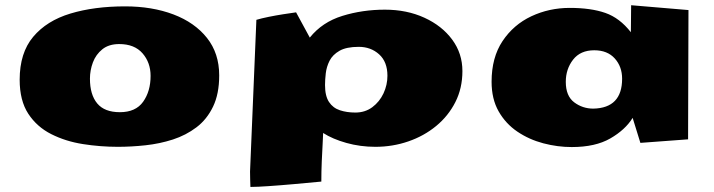

<svg xmlns="http://www.w3.org/2000/svg" viewBox="-20 -547 2750 739"><path d="M433.6 18.1Q366.2 18.1 299.3 7.6Q232.4 -2.9 177.2 -30.8Q122.1 -58.6 88.9 -109.1Q55.7 -159.7 55.7 -240.2Q55.7 -343.3 107.7 -405.3Q159.7 -467.3 251.2 -494.9Q342.8 -522.5 461.4 -522.5Q565.4 -522.5 647.5 -491.5Q729.5 -460.4 776.6 -401.1Q823.7 -341.8 823.7 -256.8Q823.7 -185.5 800 -136.5Q776.4 -87.4 736.1 -56.9Q695.8 -26.4 645.3 -10Q594.7 6.3 540 12.2Q485.4 18.1 433.6 18.1ZM441.4 -115.2Q502.4 -115.2 531 -155.5Q559.6 -195.8 559.6 -254.9Q559.6 -306.2 528.6 -341.8Q497.6 -377.4 439 -377.4Q398.9 -377.4 374 -357.4Q349.1 -337.4 337.6 -306.9Q326.2 -276.4 326.2 -244.1Q326.2 -182.6 354.2 -148.9Q382.3 -115.2 441.4 -115.2Z M943.8 172.4Q943.4 158.7 942.9 143.6Q942.4 128.4 942.4 113.3L966.8 -470.7Q986.8 -476.6 1014.4 -482.2Q1042 -487.8 1070.3 -492.2Q1098.6 -496.6 1119.6 -499.5L1172.4 -402.3Q1220.2 -461.9 1297.6 -485.8Q1375 -509.8 1461.4 -509.8Q1545.9 -509.8 1613.5 -478.8Q1681.2 -447.8 1720.5 -394.5Q1759.8 -341.3 1759.8 -273.4Q1759.8 -207.5 1732.7 -154.1Q1705.6 -100.6 1658.7 -62Q1611.8 -23.4 1551.5 -2.7Q1491.2 18.1 1424.8 18.1Q1366.7 18.1 1313.5 3.2Q1260.3 -11.7 1223.6 -35.2V-31.7Q1223.6 -23.9 1221.9 5.1Q1220.2 34.2 1218.5 73.5Q1216.8 112.8 1216.8 151.9Q1166 156.7 1111.8 161.6Q1057.6 166.5 1013.7 169.4Q969.7 172.4 948.7 172.4ZM1347.7 -113.8Q1385.3 -113.8 1413.1 -134.5Q1440.9 -155.3 1456.1 -187.7Q1471.2 -220.2 1471.2 -255.4Q1471.2 -309.1 1439.2 -337.9Q1407.2 -366.7 1360.8 -366.7Q1313.5 -366.7 1286.9 -351.6Q1260.3 -336.4 1248.5 -313.2Q1236.8 -290 1233.9 -264.9Q1231 -239.7 1231 -219.7Q1231 -177.7 1246.3 -154.5Q1261.7 -131.3 1288.3 -122.6Q1314.9 -113.8 1347.7 -113.8Z M2180.7 19Q2126 19 2071.3 4.6Q2016.6 -9.8 1971.4 -40.3Q1926.3 -70.8 1899.2 -118.4Q1872.1 -166 1872.1 -232.4Q1872.1 -325.7 1914.3 -388.9Q1956.5 -452.1 2025.1 -484.4Q2093.8 -516.6 2172.9 -516.6Q2254.4 -516.6 2309.8 -497.3Q2365.2 -478 2408.2 -422.9L2409.2 -526.9L2629.9 -508.3L2628.4 -10.7L2444.8 2.9L2415 -93.3Q2386.7 -47.4 2329.1 -14.2Q2271.5 19 2180.7 19ZM2263.7 -128.9Q2374.5 -131.3 2374.5 -244.1Q2374.5 -290.5 2346.2 -322Q2317.9 -353.5 2267.1 -353.5Q2213.9 -353.5 2185.8 -317.4Q2157.7 -281.2 2157.7 -231.9Q2157.7 -177.7 2189.9 -153.3Q2222.2 -128.9 2263.7 -128.9Z"/></svg>

Font: Seymour One
Style: Regular
Weight: 400
Designer: Vernon Adams
Foundry: Vernon Adams
Version: Version 1.100; ttfautohint (v1.8.4.7-5d5b);gftools[0.9.33]